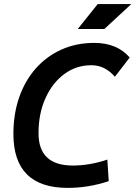

<svg xmlns="http://www.w3.org/2000/svg" viewBox="-20 -914 665 944"><path d="M313 9.8Q45.9 9.8 45.9 -255.4Q45.9 -354.5 74.7 -436.5Q103.5 -518.6 156.5 -578.1Q209.5 -637.7 282.5 -670.4Q355.5 -703.1 443.4 -703.1Q555.7 -703.1 617.7 -631.3L544.9 -536.6Q496.1 -593.3 429.2 -593.3Q354.5 -593.3 295.9 -549.8Q237.3 -506.3 203.4 -430.9Q169.4 -355.5 169.4 -258.8Q169.4 -100.1 337.9 -100.1Q421.4 -100.1 507.8 -129.4L514.6 -23.4Q415 9.8 313 9.8ZM362.3 -771.5 460.4 -894H625.5L493.2 -771.5Z"/></svg>

Font: Cascadia Code PL SemiBold
Style: Italic
Weight: 600
Italic angle: -10°
Monospace: yes
Designer: Aaron Bell
Foundry: Saja Typeworks
Version: Version 2404.023; ttfautohint (v1.8.4)